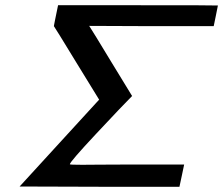

<svg xmlns="http://www.w3.org/2000/svg" viewBox="-20 -714 853 734"><path d="M194 -655 202 -694H508Q813 -694 813 -693Q809 -675 805 -653L797 -614H559L321 -615Q333 -597 405 -478L485 -347Q449 -311 348 -203Q247 -95 247 -86Q247 -84 294 -84Q303 -84 359 -84.5Q415 -85 465 -85H684Q684 -84 675 -42L666 0H360L55 -1L195 -154Q346 -319 347 -320L359 -333L273 -473Q187 -614 186 -614L187 -620Q188 -625 190 -635.5Q192 -646 194 -655Z"/></svg>

Font: MathJax_SansSerif
Style: Italic
Weight: 400
Version: Version 1.1